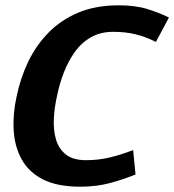

<svg xmlns="http://www.w3.org/2000/svg" viewBox="-20 -695 657 724"><path d="M304 -91Q351 -91 393 -101Q435 -111 482 -129L491 -37Q450 -20 397.5 -5.5Q345 9 283 9Q196 9 142 -18.5Q88 -46 61.5 -94.5Q35 -143 31.5 -204.5Q28 -266 43 -333Q57 -401 86.5 -462.5Q116 -524 163 -572Q210 -620 275.5 -647.5Q341 -675 428 -675Q491 -675 537 -660.5Q583 -646 617 -629L568 -537Q530 -556 492 -565.5Q454 -575 407 -575Q359 -575 323 -554.5Q287 -534 262 -499Q237 -464 220.5 -421Q204 -378 195 -333Q185 -289 183 -246Q181 -203 191.5 -168Q202 -133 229 -112Q256 -91 304 -91Z"/></svg>

Font: Epunda Sans
Style: Bold Italic
Weight: 700
Italic angle: -12.0243°
Designer: Simon Atzbach
Foundry: typofactur
Version: Version 2.204; ttfautohint (v1.8.4.7-5d5b)